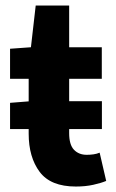

<svg xmlns="http://www.w3.org/2000/svg" viewBox="-20 -668 423 699"><path d="M16.6 -198.2V-293.6L92.6 -299.6H351V-198.2ZM256.1 11.1Q164.4 11.1 124.4 -42.3Q84.4 -95.7 84.4 -181.4V-381H16.6V-490.5L92.6 -496L110 -647.8H231.8V-496H350.6V-381H231.8V-183.1Q231.8 -141.2 249.3 -122.8Q266.9 -104.4 295.7 -104.4Q308.2 -104.4 320.3 -106.1Q332.5 -107.8 342.8 -112.2L366.6 -9.3Q347.6 -1.4 319.4 4.8Q291.1 11.1 256.1 11.1Z"/></svg>

Font: SourceSans3VF
Style: Regular
Weight: 200
Designer: Paul D. Hunt
Foundry: Adobe
Version: Version 3.052;hotconv 1.1.0;makeotfexe 2.6.0